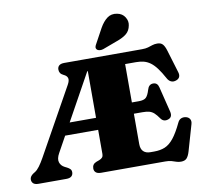

<svg xmlns="http://www.w3.org/2000/svg" viewBox="-99 -1048 1239 1173"><g transform="rotate(-10 521.0 -462.0)"><path d="M539.5 -700 507 -625.5H461.5L206 -163.5Q187.5 -130.5 194.5 -108Q201.5 -85.5 224.5 -74L238.5 -67Q250 -61 257 -53.8Q264 -46.5 264 -34Q264 -18.5 253.8 -9.2Q243.5 0 221.5 0H49.5Q27.5 0 17.2 -9.2Q7 -18.5 7 -34Q7 -53 29.5 -68L40 -74.5Q54 -83 68.8 -103Q83.5 -123 99 -150.5L329.5 -564Q344 -589.5 339.5 -604.8Q335 -620 315.5 -628.5Q301.5 -635 295.5 -644.2Q289.5 -653.5 289.5 -666Q289.5 -682 300 -691Q310.5 -700 332.5 -700ZM226.5 -336H500L500.5 -261.5H226ZM609 -390.5H740.5Q771.5 -390.5 784.8 -402.8Q798 -415 808.5 -450Q817.5 -482 845 -482Q871.5 -482 878.5 -452.5L917.5 -295Q926 -259.5 898 -250Q868.5 -239.5 851 -264.5Q835 -287.5 821.8 -299.5Q808.5 -311.5 792.2 -316Q776 -320.5 750 -320.5H609ZM465 -111V-700H814.5Q837.5 -700 852.5 -704.5Q867.5 -709 880.8 -713.5Q894 -718 911.5 -718Q934 -718 945.5 -705.2Q957 -692.5 965.5 -664L1008 -523.5Q1013.5 -505.5 1008 -493.5Q1002.5 -481.5 987 -476Q969 -469.5 954.8 -476Q940.5 -482.5 931.5 -499.5Q910 -539 891 -564.2Q872 -589.5 852.8 -603.5Q833.5 -617.5 812.2 -623Q791 -628.5 764.5 -628.5H697V-132.5Q697 -102 712.2 -86.8Q727.5 -71.5 756 -71.5H779.5Q817 -71.5 845.8 -83.2Q874.5 -95 900.5 -127.2Q926.5 -159.5 955.5 -220.5Q963 -236.5 975.8 -242.2Q988.5 -248 1004.5 -245Q1022 -241.5 1030 -228.8Q1038 -216 1032.5 -197L986 -36Q978 -8.5 966.2 4.8Q954.5 18 930 18Q914.5 18 901.8 13.5Q889 9 873.8 4.5Q858.5 0 835.5 0H437.5Q415.5 0 405 -9.2Q394.5 -18.5 394.5 -34Q394.5 -61 420.5 -71L439.5 -78Q452.5 -83 458.8 -90.8Q465 -98.5 465 -111ZM594 -871.5Q614.5 -908 640.5 -927.5Q666.5 -947 702 -940Q734.5 -934 750.2 -908.5Q766 -883 760 -857Q754.5 -825.5 732.8 -807.2Q711 -789 672.5 -775.5L581 -741.5Q570.5 -738 559.2 -739Q548 -740 541.5 -747Q535 -755 537.2 -764Q539.5 -773 545.5 -782.5Z"/></g></svg>

Font: Fraunces
Style: Regular
Weight: 900
Version: Version 1.000;[b76b70a41]